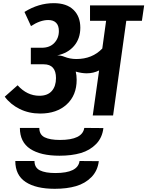

<svg xmlns="http://www.w3.org/2000/svg" viewBox="-20 -726 926 1207"><path d="M886.2 -691.9 872.1 -595.2H773.9L690.9 0H563L603 -283.2Q567.4 -265.1 524.9 -265.1Q493.7 -265.1 456.1 -275.9Q461.9 -252.9 461.9 -224.1Q461.9 -127 399.4 -69.6Q336.9 -12.2 232.9 -12.2Q161.6 -12.2 103.5 -41Q45.4 -69.8 9.8 -118.2L90.8 -189.9Q149.9 -124 228 -124Q279.3 -124 305.7 -154.1Q332 -184.1 332 -234.9Q332 -321.8 254.9 -321.8H173.8V-425.8H242.2Q293 -425.8 321.5 -456.1Q350.1 -486.3 350.1 -530.8Q350.1 -564.9 333 -582.5Q315.9 -600.1 283.2 -600.1Q232.9 -600.1 174.8 -562L133.8 -650.9Q222.2 -706.1 317.9 -706.1Q398.9 -706.1 441.9 -664.3Q484.9 -622.6 484.9 -551.8Q484.9 -483.4 445.8 -437.5Q406.7 -391.6 339.8 -377.9Q363.3 -377.9 384.8 -369.1Q420.4 -355 460 -355Q560.1 -355 623 -420.9L647 -595.2H545.9V-691.9ZM356.9 153.8Q498.5 153.8 509.8 78.1L629.9 79.1Q623 139.6 584.2 179.4Q545.4 219.2 487.8 236.1Q430.2 252.9 354 252.9Q235.4 252.9 170.2 210Q105 167 105 78.1H227.1Q227.1 120.6 260.7 137.2Q294.4 153.8 356.9 153.8ZM328.1 361.8Q470.2 361.8 480 286.1L601.1 287.1Q593.8 347.7 554.7 387.5Q515.6 427.2 458 444.1Q400.4 460.9 324.2 460.9Q206.1 460.9 141.1 418Q76.2 375 76.2 286.1H196.8Q196.8 328.1 231 345Q265.1 361.8 328.1 361.8Z"/></svg>

Font: FiraGO SemiBold
Style: Italic
Weight: 600
Italic angle: -8°
Designer: bBox Type GmbH
Foundry: bBox Type GmbH
Version: Version 1.001;PS 001.001;hotconv 1.0.88;makeotf.lib2.5.64775